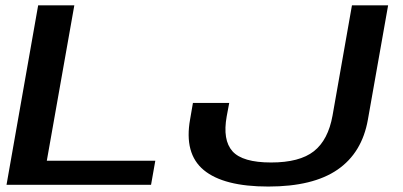

<svg xmlns="http://www.w3.org/2000/svg" viewBox="-20 -695 1514 722"><path d="M4.5 0H548L564 -90.5H156L259.5 -675H123.5ZM989 6.5Q1157 6.5 1249.2 -57Q1341.5 -120.5 1363.5 -245.5L1439.5 -675H1303.5L1230.5 -260.5Q1214 -168.5 1160.2 -126.2Q1106.5 -84 999.5 -84Q892 -84 854.2 -126.2Q816.5 -168.5 832.5 -257.5L842 -308H705.5L695 -247Q671.5 -117.5 746.2 -55.5Q821 6.5 989 6.5Z"/></svg>

Font: Anybody Expanded Medium
Style: Italic
Weight: 500
Width: 7
Italic angle: -10°
Version: Version 1.113;gftools[0.9.25]